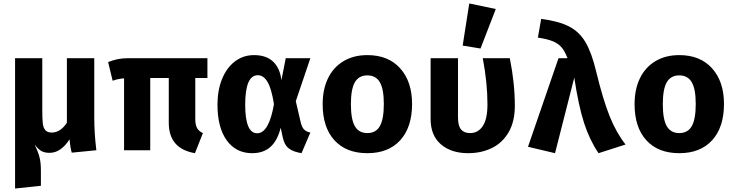

<svg xmlns="http://www.w3.org/2000/svg" viewBox="-20 -867 4240 1108"><path d="M524 -188Q524 -99 536 0L394 14Q385 -19 381 -63Q358 -26 329 -5.5Q300 15 266 15Q238 15 219.5 5Q201 -5 180 -33Q199 7 207.5 38.5Q216 70 216 115V205L67 221V-531H224V-229Q224 -180 227 -154.5Q230 -129 242 -115.5Q254 -102 279 -102Q304 -102 326.5 -117Q349 -132 366 -159V-531H524Z M1107 -417V-179Q1107 -147 1117 -128.5Q1127 -110 1151 -99L1105 17Q954 -9 954 -158V-417H847V0H696V-415Q659 -412 630 -401L604 -509Q659 -531 715 -531H1177V-417Z M1604 -404 1629 -531H1771L1687 -283L1714 -167Q1721 -134 1734 -120.5Q1747 -107 1771 -102L1720 17Q1672 9 1646.5 -10.5Q1621 -30 1611 -77L1600 -130Q1581 -55 1540.5 -19Q1500 17 1435 17Q1342 17 1288.5 -57Q1235 -131 1235 -263Q1235 -345 1261 -410Q1287 -475 1335 -512Q1383 -549 1446 -549Q1517 -549 1556.5 -511Q1596 -473 1604 -404ZM1395 -263Q1395 -98 1464 -98Q1532 -98 1561 -266Q1547 -355 1524 -394Q1501 -433 1468 -433Q1395 -433 1395 -263Z M2358 -267Q2358 -133 2290 -58Q2222 17 2100 17Q1978 17 1910 -57.5Q1842 -132 1842 -266Q1842 -351 1872.5 -414.5Q1903 -478 1961.5 -513.5Q2020 -549 2100 -549Q2221 -549 2289.5 -472.5Q2358 -396 2358 -267ZM2005 -266Q2005 -178 2028 -138.5Q2051 -99 2100 -99Q2149 -99 2172 -139Q2195 -179 2195 -267Q2195 -353 2172 -392.5Q2149 -432 2100 -432Q2051 -432 2028 -392.5Q2005 -353 2005 -266Z M2951 -256Q2951 -165 2915 -103.5Q2879 -42 2818 -12.5Q2757 17 2682 17Q2584 17 2524.5 -34Q2465 -85 2465 -180V-531H2623V-189Q2623 -141 2640.5 -120Q2658 -99 2693 -99Q2739 -99 2766 -139.5Q2793 -180 2793 -265Q2793 -389 2766 -531H2922Q2951 -388 2951 -256ZM2841 -815 2753 -587 2650 -604 2688 -847Z M3255 -531Q3240 -571 3221 -593.5Q3202 -616 3170 -629Q3138 -642 3084 -650L3103 -758Q3204 -745 3263.5 -714.5Q3323 -684 3358.5 -624Q3394 -564 3420 -456Q3460 -291 3498.5 -195.5Q3537 -100 3590 -33L3434 17Q3382 -60 3350.5 -157.5Q3319 -255 3294 -419L3183 17L3027 -20L3203 -531Z M4158 -267Q4158 -133 4090 -58Q4022 17 3900 17Q3778 17 3710 -57.5Q3642 -132 3642 -266Q3642 -351 3672.5 -414.5Q3703 -478 3761.5 -513.5Q3820 -549 3900 -549Q4021 -549 4089.5 -472.5Q4158 -396 4158 -267ZM3805 -266Q3805 -178 3828 -138.5Q3851 -99 3900 -99Q3949 -99 3972 -139Q3995 -179 3995 -267Q3995 -353 3972 -392.5Q3949 -432 3900 -432Q3851 -432 3828 -392.5Q3805 -353 3805 -266Z"/></svg>

Font: Fira Mono
Style: Bold
Weight: 700
Monospace: yes
Designer: Carrois Corporate & Edenspiekermann AG
Foundry: Carrois Corporate GbR & Edenspiekermann AG
Version: Version 3.206